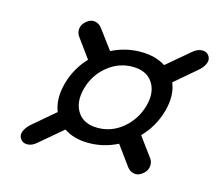

<svg xmlns="http://www.w3.org/2000/svg" viewBox="-74 -648 727 640"><g transform="rotate(15 289.5 -327.5)"><path d="M44 -113Q35.5 -124.5 41 -138.8Q46.5 -153 60 -165.5L138 -232Q121 -274 136 -329.5Q151 -385 190.5 -426.5L142.5 -492.5Q133.5 -504.5 135.2 -519.8Q137 -535 152 -547Q166.5 -558.5 181 -555.5Q195.5 -552.5 204 -540.5L254 -473.5Q301.5 -497.5 354 -497.5Q405 -497.5 440 -475L518.5 -541.5Q533.5 -554.5 549.2 -555.2Q565 -556 573.5 -544.5Q582 -532.5 576.8 -518.5Q571.5 -504.5 557 -491.5L481 -426.5Q498.5 -385 483.5 -329.5Q468 -272.5 426.5 -229.5L475.5 -163Q484 -151.5 482 -135.8Q480 -120 465 -108.5Q450.5 -97 436.2 -100Q422 -103 413 -114.5L363 -183Q315.5 -159 263.5 -159Q212.5 -159 178 -182.5L99 -115.5Q84.5 -102.5 68.5 -101.8Q52.5 -101 44 -113ZM279.5 -215.5Q328.5 -215.5 366.8 -248Q405 -280.5 418.5 -329.5Q431.5 -378 410.2 -410.2Q389 -442.5 340.5 -442.5Q292 -442.5 253.5 -410.5Q215 -378.5 202 -329.5Q189 -280.5 210.2 -248Q231.5 -215.5 279.5 -215.5Z"/></g></svg>

Font: Fraunces 9pt S100
Style: Italic
Weight: 400
Italic angle: -16°
Version: Version 1.000; ttfautohint (v1.8.3)